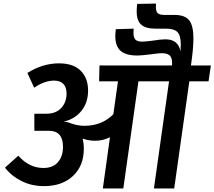

<svg xmlns="http://www.w3.org/2000/svg" viewBox="-20 -1059 1205 1079"><path d="M1152 -602H1044L959 0H845L930 -602H758L673 0H558L598 -288Q560 -268 514 -268Q480 -268 444 -280Q451 -256 451 -223Q451 -127 390 -70Q329 -13 227 -13Q158 -13 101 -41.5Q44 -70 8 -117L83 -184Q144 -115 224 -115Q278 -115 306 -148Q334 -181 334 -234Q334 -324 255 -324H173V-420H241Q295 -420 324.5 -452.5Q354 -485 354 -533Q354 -569 336 -587.5Q318 -606 284 -606Q230 -606 172 -566L134 -649Q219 -703 312 -703Q392 -703 433.5 -661.5Q475 -620 475 -550Q475 -483 438 -436.5Q401 -390 337 -375Q358 -375 378 -366Q417 -352 454 -352Q553 -352 617 -417L643 -602H537L539 -691H947V-706Q947 -736 933 -748Q919 -760 888 -760Q872 -760 830 -754Q774 -747 752 -747Q687 -747 657.5 -773.5Q628 -800 628 -855Q628 -873 631 -895L731 -898Q730 -890 730 -875Q730 -848 741 -836.5Q752 -825 780 -825Q796 -825 842 -831Q882 -838 910 -838Q982 -838 994 -770Q996 -798 996 -809Q996 -859 977.5 -878.5Q959 -898 913 -898H853Q798 -898 773 -921Q748 -944 748 -995Q748 -1013 751 -1037L857 -1039Q856 -1032 856 -1019Q856 -994 867 -984.5Q878 -975 906 -975H962Q1019 -975 1043 -945Q1067 -915 1067 -843Q1067 -786 1053 -691H1165Z"/></svg>

Font: FiraGO Medium
Style: Italic
Weight: 500
Italic angle: -8°
Designer: bBox Type GmbH
Foundry: bBox Type GmbH
Version: Version 1.001